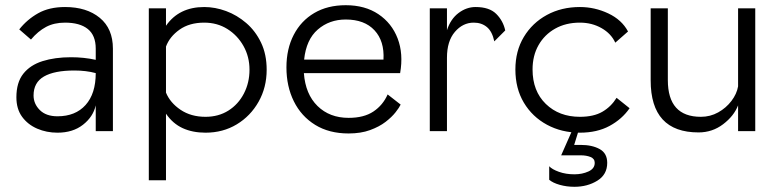

<svg xmlns="http://www.w3.org/2000/svg" viewBox="-20 -504 2980 738"><path d="M201 6Q159 6 123 -9.5Q87 -25 65 -55Q43 -85 43 -130Q43 -187 69.5 -220.5Q96 -254 143.5 -269Q191 -284 253 -284Q303 -284 348 -274V-317Q348 -368 317.5 -392.5Q287 -417 230 -417Q188 -417 157 -400.5Q126 -384 99 -352L54 -391Q84 -429 126.5 -453Q169 -477 230 -477Q313 -477 363.5 -435.5Q414 -394 414 -317V0H348V-99Q338 -55 299 -24.5Q260 6 201 6ZM201 -57Q270 -57 309 -100.5Q348 -144 348 -223Q311 -233 266 -233Q189 -233 149 -210Q109 -187 109 -137Q109 -105 133 -81Q157 -57 201 -57Z M552 189V-472H618V-405Q668 -477 765 -477Q807 -477 849 -461.5Q891 -446 926.5 -415.5Q962 -385 983.5 -340Q1005 -295 1005 -236Q1005 -168 974 -113Q943 -58 890 -26Q837 6 770 6Q720 6 682 -11.5Q644 -29 618 -67V189ZM770 -55Q820 -55 858 -79Q896 -103 917.5 -144.5Q939 -186 939 -236Q939 -286 916 -327Q893 -368 854 -392.5Q815 -417 765 -417Q708 -417 670 -390Q632 -363 618 -325V-148Q634 -109 674 -82Q714 -55 770 -55Z M1520 -102Q1515 -91 1500.5 -72.5Q1486 -54 1462 -35.5Q1438 -17 1402.5 -4Q1367 9 1320 9Q1245 9 1191.5 -24Q1138 -57 1109.5 -114.5Q1081 -172 1081 -245Q1081 -316 1109 -370Q1137 -424 1188 -454Q1239 -484 1309 -484Q1383 -484 1434.5 -449.5Q1486 -415 1508.5 -356Q1531 -297 1518 -223H1148Q1154 -142 1200.5 -96.5Q1247 -51 1320 -51Q1379 -51 1415.5 -75.5Q1452 -100 1470 -141ZM1309 -429Q1246 -429 1201.5 -390.5Q1157 -352 1149 -275H1454Q1458 -346 1419.5 -387.5Q1381 -429 1309 -429Z M1632 0V-472H1698V-388Q1712 -431 1742.5 -454Q1773 -477 1808 -477Q1861 -477 1887.5 -450.5Q1914 -424 1922 -387L1880 -345Q1872 -383 1851.5 -400Q1831 -417 1801 -417Q1759 -417 1728.5 -381.5Q1698 -346 1698 -282V0Z M2209 6Q2139 6 2082.5 -24.5Q2026 -55 1993.5 -109.5Q1961 -164 1961 -237Q1961 -308 1993.5 -362Q2026 -416 2082 -446.5Q2138 -477 2209 -477Q2266 -477 2318 -452.5Q2370 -428 2394 -383L2345 -340Q2329 -375 2292 -396Q2255 -417 2209 -417Q2155 -417 2114 -394Q2073 -371 2050 -330.5Q2027 -290 2027 -237Q2027 -154 2078 -104.5Q2129 -55 2209 -55Q2262 -55 2295.5 -74.5Q2329 -94 2350 -128L2400 -88Q2371 -46 2323 -20Q2275 6 2209 6ZM2212 53Q2256 53 2285 69Q2314 85 2314 122Q2314 167 2276 190.5Q2238 214 2188 214Q2158 214 2131.5 206.5Q2105 199 2091 187V135Q2102 147 2128.5 156.5Q2155 166 2188 166Q2218 166 2242 155Q2266 144 2266 122Q2266 106 2250 99.5Q2234 93 2212 93H2137L2179 -2H2204L2187 53Z M2883 -472V0H2817V-99Q2801 -58 2759.5 -26.5Q2718 5 2665 5Q2481 5 2481 -195V-472H2547V-196Q2547 -55 2674 -55Q2710 -55 2740.5 -72Q2771 -89 2791.5 -116Q2812 -143 2817 -172V-472Z"/></svg>

Font: Lil Grotesk
Style: Regular
Weight: 400
Designer: Bastien Sozeau
Foundry: NBR — Bastien Sozeau
Version: Version 4.002; ttfautohint (v1.8.4.7-5d5b)